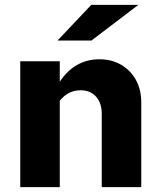

<svg xmlns="http://www.w3.org/2000/svg" viewBox="-20 -767 658 787"><path d="M63 0V-516H225V-432Q286 -524 388 -524Q438 -524 476.5 -501.5Q515 -479 537 -439.5Q559 -400 559 -348V0H397V-301Q397 -345 373.5 -371Q350 -397 311 -397Q259 -397 225 -354V0ZM216 -601 354 -747H547L355 -601Z"/></svg>

Font: Red Hat Text VF
Style: Regular
Weight: 400
Designer: Pentagram, MCKL
Foundry: Pentagram, MCKL
Version: Version 1.023